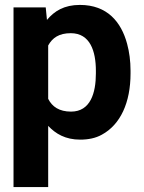

<svg xmlns="http://www.w3.org/2000/svg" viewBox="-20 -558 586 781"><path d="M35 203H176V-46C206 -14 246 10 306 10C339 10 369 4 394 -10C470 -51 511 -141 511 -259V-270C511 -310 506 -347 497 -380C473 -469 416 -538 305 -538C241 -538 201 -513 171 -477L166 -528H35ZM176 -156V-373C193 -404 220 -423 268 -423C347 -423 370 -349 370 -270V-259C370 -180 348 -104 269 -104C221 -104 192 -124 176 -156Z"/></svg>

Font: Asimov Pro
Style: Bd
Weight: 700
Designer: Google
Version: Version 2.000980; 2014